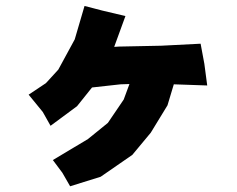

<svg xmlns="http://www.w3.org/2000/svg" viewBox="-20 -613 804 651"><path d="M266.6 -592.8 233.4 -479.5 177.7 -377 135.7 -331.1 77.1 -292 125 -233.4 151.4 -186.5 241.2 -252.9 292 -316.4 388.7 -327.1 418.9 -328.1 399.4 -275.4 345.7 -196.3 278.3 -141.6 159.2 -70.3 191.4 -27.3 217.8 18.6 321.3 -13.7 428.7 -87.9 491.2 -163.1 547.9 -255.9 569.3 -327.1 682.6 -323.2 672.9 -396.5 660.2 -464.8 526.4 -458 383.8 -455.1 367.2 -454.1 405.3 -558.6 327.1 -577.1Z"/></svg>

Font: MaokenAssortedSans-TC
Style: Regular
Weight: 500
Version: Version 0.83